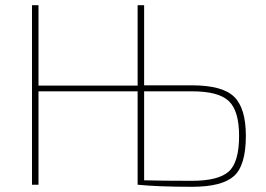

<svg xmlns="http://www.w3.org/2000/svg" viewBox="-20 -710 1023 738"><path d="M534 -382H718Q835 -382 880 -338Q925 -294 925 -188Q925 -74 879 -33Q833 8 718 8Q587 8 509 0V-359H128V0H103V-690H128V-381H509V-690H534ZM534 -359V-17Q600 -15 718 -15Q819 -15 859 -50.5Q899 -86 899 -188Q899 -283 860 -321Q821 -359 718 -359Z"/></svg>

Font: Exo 2.0 Thin
Style: Regular
Weight: 250
Designer: Natanael Gama
Version: Version 1.001;PS 001.001;hotconv 1.0.70;makeotf.lib2.5.58329